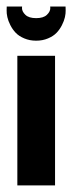

<svg xmlns="http://www.w3.org/2000/svg" viewBox="-29 -559 218 579"><path d="M80 -436.3Q99.7 -436.3 115.8 -443.2Q132 -450 141.7 -460.2Q151.3 -470.3 157.8 -483.2Q164.3 -496 166.8 -507.3Q169.3 -518.7 169 -528L168.7 -539.3H122.3Q122.7 -537.3 122.7 -534.7Q122.7 -524 112.3 -514.2Q102 -504.3 80 -504.3Q58 -504.3 47.7 -514.2Q37.3 -524 37.3 -534.7L37.7 -539.3H-8.7L-9 -528Q-9.3 -518.7 -6.8 -507.3Q-4.3 -496 2.2 -483.2Q8.7 -470.3 18.3 -460.2Q28 -450 44.2 -443.2Q60.3 -436.3 80 -436.3ZM23.3 0H137V-390.7H23.3Z"/></svg>

Font: Jomhuria
Style: Regular
Weight: 400
Designer: Arabic design by Kourosh Beigpour, Latin design by Eben Sorkin, engineering by Lasse Fister and Khaled Hosney
Version: Version 1.0010